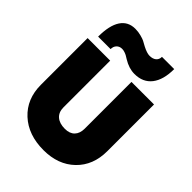

<svg xmlns="http://www.w3.org/2000/svg" viewBox="-252 -1013 1143 1143"><g transform="rotate(45 319.5 -441.0)"><path d="M202.1 -890.1Q227.5 -890.1 251.5 -883.5Q275.4 -877 284.2 -872.3Q293 -867.7 315.9 -855Q353 -835.9 375 -835.9Q401.9 -835.9 417 -848.6Q432.1 -861.3 432.1 -883.8H535.2Q535.2 -793.5 497.1 -744.6Q459 -695.8 388.2 -695.8Q341.3 -695.8 293.9 -725.1Q279.8 -733.9 272.9 -737.8Q266.1 -741.7 254.2 -745.8Q242.2 -750 231 -750Q209.5 -750 196.3 -736.3Q183.1 -722.7 183.1 -700.2H78.1Q78.1 -793.9 109.6 -842Q141.1 -890.1 202.1 -890.1ZM40 -649.9H230V-256.8Q230 -216.3 255.1 -194.1Q280.3 -171.9 326.2 -171.9Q366.2 -171.9 387.7 -194.1Q409.2 -216.3 409.2 -256.8V-649.9H599.1V-256.8Q599.1 -137.7 523.9 -64.9Q448.7 7.8 326.2 7.8Q197.3 7.8 118.7 -64.9Q40 -137.7 40 -256.8Z"/></g></svg>

Font: Overused Grotesk Black
Style: Regular
Weight: 900
Version: Version 0.002